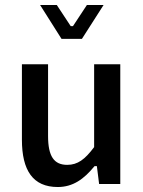

<svg xmlns="http://www.w3.org/2000/svg" viewBox="-20 -739 576 771"><path d="M212 12C273 12 317 -20 358 -70L360 -72H369L378 0H463V-481H358V-148L357 -147C321 -99 292 -77 250 -77C197 -77 173 -111 173 -193V-481H68V-178C68 -55 112 12 212 12ZM309 -583 396 -719H329L273 -634H264L208 -719H141L227 -583Z"/></svg>

Font: Falling Sky
Style: Light
Weight: 400
Designer: Paul D. Hunt
Foundry: Adobe Systems Incorporated
Version: Version 1.02